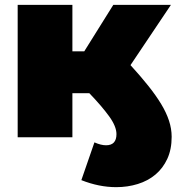

<svg xmlns="http://www.w3.org/2000/svg" viewBox="-20 -567 734 793"><path d="M686 -547 519 -298Q561 -252 592.5 -212.5Q624 -173 645.5 -137.5Q667 -102 678 -68.5Q689 -35 689 -2Q689 50 671 89Q653 128 622 154Q591 180 549 193Q507 206 460 206Q389 206 316 177L370 21Q397 33 418 33Q461 33 461 -13Q461 -45 430.5 -87Q400 -129 349 -182H279V0H53V-547H279V-355H328L448 -547Z"/></svg>

Font: Montserrat-Alt1 Black
Style: Regular
Weight: 900
Designer: Differentunic
Foundry: Differentunic
Version: Version 7.222